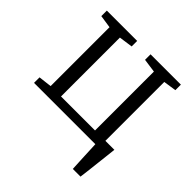

<svg xmlns="http://www.w3.org/2000/svg" viewBox="-192 -703 1034 1034"><g transform="rotate(45 325.0 -186.0)"><path d="M514.5 180Q513.5 157.5 512.2 134.8Q511 112 510 89.5Q509 67 508 44.5Q507 22 506 0H39V-42L114.5 -51V-499.5L41 -510.5V-552.5H272V-510.5L193.5 -499.5V-51H452.5V-499.5L374 -510.5V-552.5H605V-510.5L531.5 -499.5V-51H600Q597.5 -28 594.8 -5Q592 18 589.5 41.2Q587 64.5 584.2 87.8Q581.5 111 578.8 134Q576 157 573 180Z"/></g></svg>

Font: Merriweather 24pt Light
Style: Regular
Weight: 300
Designer: Eben Sorkin
Foundry: Eben Sorkin
Version: Version 2.100